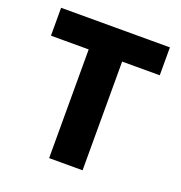

<svg xmlns="http://www.w3.org/2000/svg" viewBox="-118 -741 797 844"><g transform="rotate(20 280.5 -319.5)"><path d="M202.5 0V-609H359V0ZM26 -508.5V-639H535V-508.5Z"/></g></svg>

Font: Anek Gurmukhi
Style: Bold
Weight: 700
Designer: Sarang Kulkarni (Gurmukhi), Yesha Goshar (Latin)
Foundry: Ek Type
Version: Version 1.003